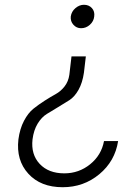

<svg xmlns="http://www.w3.org/2000/svg" viewBox="-20 -537 584 803"><path d="M331 -517Q352 -517 364.5 -503Q377 -489 374 -468Q372 -448 356 -433.5Q340 -419 319 -419Q300 -419 287 -433.5Q274 -448 276 -468Q279 -489 295.5 -503Q312 -517 331 -517ZM339 -301 331 -233Q325 -191 308.5 -161.5Q292 -132 270 -118Q248 -104 223 -89Q198 -74 176 -60.5Q154 -47 137.5 -20Q121 7 116 46Q109 109 146 148.5Q183 188 249 188Q310 188 357 150Q404 112 415 53H474Q461 137 395.5 191.5Q330 246 242 246Q150 246 98.5 189.5Q47 133 57 46Q63 1 80.5 -32Q98 -65 120 -82.5Q142 -100 167 -116Q192 -132 213 -143.5Q234 -155 250 -175.5Q266 -196 270 -224L279 -301Z"/></svg>

Font: Orkney Light
Style: LightItalic
Weight: 300
Designer: Samuel Oakes and Alfredo Marco Pradil
Foundry: Alfredo Marco Pradil
Version: 1.0; ttfautohint (v1.5)